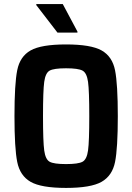

<svg xmlns="http://www.w3.org/2000/svg" viewBox="-20 -914 649 942"><path d="M51 -344Q51 -502 64.5 -569.5Q78 -637 130 -666.5Q182 -696 304 -696Q426 -696 478.5 -666.5Q531 -637 544.5 -569Q558 -501 558 -344Q558 -187 544.5 -119.5Q531 -52 478.5 -22Q426 8 304 8Q182 8 130 -22Q78 -52 64.5 -119.5Q51 -187 51 -344ZM418 -344Q418 -468 412 -512Q406 -556 385 -567.5Q364 -579 304 -579Q244 -579 223.5 -567.5Q203 -556 197 -512.5Q191 -469 191 -344Q191 -219 197 -175.5Q203 -132 223.5 -120.5Q244 -109 304 -109Q364 -109 385 -120.5Q406 -132 412 -176Q418 -220 418 -344ZM262 -754 158 -889V-894H288L360 -759V-754Z"/></svg>

Font: Saira Semi Condensed SemiBold
Style: Regular
Weight: 600
Width: 4
Designer: Hector Gatti with collaboration of the Omnibus-Type team
Foundry: Omnibus-Type
Version: Version 1.001; ttfautohint (v1.8)